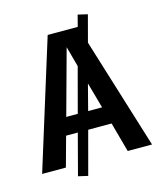

<svg xmlns="http://www.w3.org/2000/svg" viewBox="-126 -840 834 999"><g transform="rotate(-15 291.0 -340.5)"><path d="M587 0 402 -598 440 -741 388 -753 372 -691H210L-5 0H123L167 -160H230L172 60L224 72L286 -160H412L456 0ZM289 -604 319 -494 255 -254H193ZM347 -393 386 -254H311Z"/></g></svg>

Font: Fira Sans Medium
Style: Regular
Weight: 500
Designer: Carrois Corporate & Edenspiekermann AG
Foundry: Carrois Corporate GbR & Edenspiekermann AG
Version: Version 4.203